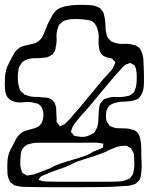

<svg xmlns="http://www.w3.org/2000/svg" viewBox="-35 -760 631 803"><path d="M554 -360Q551 -357 548 -352.5Q545 -348 541 -346Q537 -344 531 -342Q525 -340 520 -339Q503 -335 484.5 -335Q466 -335 448 -330Q440 -328 432 -324.5Q424 -321 418 -313Q416 -310 414 -305Q412 -300 410 -296Q409 -291 408.5 -284Q408 -277 408 -272Q408 -268 409 -261.5Q410 -255 412 -251Q414 -247 416.5 -244Q419 -241 421 -238Q423 -234 424 -233L432 -230Q443 -225 453 -224Q469 -223 485.5 -223Q502 -223 517 -218Q519 -217 523 -216.5Q527 -216 529 -214Q543 -206 548 -192Q553 -178 554 -164Q556 -151 556 -136.5Q556 -122 556 -108Q557 -91 557.5 -73.5Q558 -56 556 -39Q555 -32 553.5 -23Q552 -14 548 -7Q547 -5 544 -2.5Q541 0 539 2Q538 3 536.5 5Q535 7 533 8Q532 9 529.5 9.5Q527 10 525 11Q507 18 485 18Q464 19 443.5 20.5Q423 22 403 22Q394 22 362.5 22.5Q331 23 288.5 23Q246 23 203 23Q160 23 128.5 22.5Q97 22 88 22Q75 22 61.5 21.5Q48 21 35 17Q31 17 25 15L16 8Q14 6 11.5 4.5Q9 3 7 1Q6 -1 5 -4Q4 -7 3 -9Q-4 -23 -4 -40Q-5 -60 -4 -82Q-3 -104 4 -123Q8 -133 13 -142Q18 -151 22 -159Q27 -169 33 -180Q39 -191 47 -198Q56 -207 68 -211.5Q80 -216 93 -219Q101 -221 110 -224Q119 -227 126 -231Q134 -237 140 -247Q142 -251 143 -256.5Q144 -262 145 -266Q148 -276 146 -290Q145 -294 143.5 -300Q142 -306 140 -310Q139 -313 134 -318Q129 -323 126 -325Q123 -327 118.5 -327.5Q114 -328 110 -329Q89 -336 65.5 -332.5Q42 -329 21 -336Q-2 -344 -10 -366Q-13 -374 -13.5 -383.5Q-14 -393 -15 -401Q-15 -419 -14 -437.5Q-13 -456 -8 -472Q-4 -483 1.5 -494Q7 -505 12 -515Q17 -523 22 -533Q27 -543 34 -550Q48 -564 66 -568.5Q84 -573 102.5 -577Q121 -581 134 -595Q142 -603 146 -613.5Q150 -624 154 -633Q159 -647 164.5 -659Q170 -671 177 -683Q181 -691 185 -698Q189 -705 195 -711Q205 -722 218.5 -727.5Q232 -733 246 -735Q267 -739 289 -739.5Q311 -740 333 -739Q356 -739 373 -731Q375 -730 378.5 -728.5Q382 -727 384 -725Q387 -722 391 -716Q393 -715 394.5 -712.5Q396 -710 397 -707Q399 -705 399.5 -701Q400 -697 401 -694Q405 -680 405.5 -665Q406 -650 407 -635Q408 -628 410 -618.5Q412 -609 416 -602Q417 -600 419.5 -598Q422 -596 423 -594Q425 -593 427 -590.5Q429 -588 430 -587Q432 -586 435.5 -585Q439 -584 442 -582Q462 -575 483 -576.5Q504 -578 524 -572Q526 -571 529 -571Q532 -571 534 -569Q548 -562 554 -550Q560 -538 563 -524Q565 -513 565 -502.5Q565 -492 566 -481Q567 -464 567 -447.5Q567 -431 567 -414Q567 -401 564.5 -387Q562 -373 554 -360ZM277 -286Q288 -297 305.5 -318.5Q323 -340 343 -364Q363 -388 380.5 -409.5Q398 -431 409 -442Q418 -452 428 -463Q438 -474 442 -487Q443 -489 445.5 -493.5Q448 -498 447 -499Q447 -503 441 -506Q440 -508 438 -510.5Q436 -513 434 -514Q430 -517 423.5 -517.5Q417 -518 412 -520Q408 -522 402.5 -524Q397 -526 394 -529Q386 -537 382 -547Q381 -550 380.5 -553.5Q380 -557 379 -561Q376 -578 377.5 -596.5Q379 -615 374 -633Q372 -644 366.5 -653.5Q361 -663 352 -670Q345 -674 336.5 -675.5Q328 -677 321 -678Q303 -680 283 -680.5Q263 -681 246 -677Q242 -676 236 -674Q230 -672 226 -669Q225 -668 223.5 -666.5Q222 -665 220 -663Q218 -661 215.5 -659Q213 -657 211 -655Q210 -652 209 -648.5Q208 -645 207 -642Q200 -623 201.5 -603Q203 -583 198 -563Q198 -558 196 -550Q195 -547 192.5 -544Q190 -541 188 -538Q187 -537 186.5 -535Q186 -533 184 -532Q183 -531 180.5 -530Q178 -529 176 -527Q173 -526 170 -524Q167 -522 164 -521Q161 -520 157.5 -519.5Q154 -519 151 -519Q130 -516 109 -516.5Q88 -517 69 -507Q67 -506 64 -504.5Q61 -503 59 -501Q55 -498 53 -492Q49 -488 46 -482Q43 -475 42 -467Q41 -459 40 -451Q39 -441 39.5 -431Q40 -421 41 -411Q43 -404 45 -395Q47 -386 51 -379Q54 -376 60 -372Q62 -370 64 -368Q66 -366 68 -364L78 -361Q93 -355 109 -355Q125 -355 141 -353Q149 -353 157.5 -352Q166 -351 173 -348Q176 -347 178.5 -345Q181 -343 183 -341L190 -335Q192 -334 193 -330.5Q194 -327 195 -325Q196 -322 197 -319.5Q198 -317 199 -314Q200 -311 200 -307.5Q200 -304 200 -301Q201 -291 201 -281Q201 -271 202 -260Q202 -258 201.5 -255Q201 -252 202 -250Q204 -247 206.5 -244Q209 -241 210 -239L215 -232Q217 -232 218 -233Q219 -234 220 -234Q224 -236 230 -238Q235 -240 239 -244Q243 -248 247 -252Q255 -260 262 -268Q269 -276 277 -286ZM534 -470Q533 -473 531.5 -478.5Q530 -484 528 -486Q527 -488 524.5 -489Q522 -490 520 -491Q519 -492 515.5 -494Q512 -496 510 -496Q508 -497 505 -495.5Q502 -494 500 -493Q498 -492 495 -491.5Q492 -491 490 -489Q483 -485 476 -477Q469 -469 463 -462Q452 -451 431.5 -426.5Q411 -402 387 -373Q363 -344 342.5 -319.5Q322 -295 311 -284Q303 -274 294 -264Q285 -254 277 -243Q274 -238 271 -233.5Q268 -229 266 -223L263 -213Q263 -212 262.5 -210.5Q262 -209 262 -207Q263 -206 265 -204Q267 -202 268 -201Q272 -195 275 -192Q277 -191 281.5 -190.5Q286 -190 288 -190Q321 -182 348 -199Q353 -201 358 -204Q360 -206 361.5 -209Q363 -212 364 -213Q375 -231 376 -252.5Q377 -274 378 -294Q379 -302 380 -311.5Q381 -321 385 -328Q386 -330 388.5 -332Q391 -334 392 -336Q394 -338 395.5 -340.5Q397 -343 399 -344Q401 -346 404 -346.5Q407 -347 409 -348Q429 -356 450.5 -354.5Q472 -353 492 -357Q495 -358 499 -358.5Q503 -359 506 -360Q510 -362 515.5 -366Q521 -370 524 -373Q526 -375 527 -378Q528 -381 529 -383Q535 -397 536 -411.5Q537 -426 537 -441Q537 -452 534 -470ZM179 -58Q190 -66 214 -74.5Q238 -83 266 -91Q294 -99 318 -107.5Q342 -116 353 -125Q361 -128 369 -131Q377 -134 385 -138Q387 -139 390.5 -140.5Q394 -142 395 -143Q397 -145 396.5 -149.5Q396 -154 397 -156Q397 -159 397 -159Q397 -160 392 -160Q389 -161 386 -161Q383 -161 380 -162Q366 -164 351 -163.5Q336 -163 321 -163H156Q140 -163 122.5 -163Q105 -163 90 -158Q87 -157 83.5 -156.5Q80 -156 77 -154Q55 -141 52 -115.5Q49 -90 50 -68Q51 -57 56 -44Q56 -39 59 -37Q61 -35 64 -33.5Q67 -32 69 -31Q73 -28 77 -26L85 -27Q91 -28 97 -29Q103 -30 109 -31Q126 -37 143 -44Q160 -51 179 -58ZM526 -103Q525 -108 525 -112.5Q525 -117 523 -121Q522 -124 520.5 -126.5Q519 -129 517 -132Q516 -134 515.5 -136.5Q515 -139 513 -140Q511 -142 507.5 -143.5Q504 -145 502 -146Q501 -147 499 -148.5Q497 -150 495 -150Q492 -151 488 -150.5Q484 -150 481 -150Q465 -150 449.5 -144Q434 -138 420 -132Q409 -125 387 -117Q365 -109 340.5 -101.5Q316 -94 294 -86.5Q272 -79 261 -71Q239 -61 208.5 -51Q178 -41 155 -30Q151 -29 145 -26.5Q139 -24 135 -21L131 -15Q131 -14 128.5 -11.5Q126 -9 127 -8Q127 -7 130.5 -6Q134 -5 135 -5Q146 -1 157 -1Q180 0 206.5 0Q233 0 255 0H429Q446 0 463.5 -1Q481 -2 497 -9Q499 -10 502.5 -11Q506 -12 507 -13Q509 -15 511 -17.5Q513 -20 514 -22Q516 -24 517.5 -26Q519 -28 520 -30Q522 -32 522 -35.5Q522 -39 523 -41Q527 -55 527 -71Q527 -87 526 -103Z"/></svg>

Font: Rubik Vinyl
Style: Regular
Weight: 400
Designer: Hubert and Fischer, NaN
Foundry: Hubert and Fischer, NaN
Version: Version 2.200